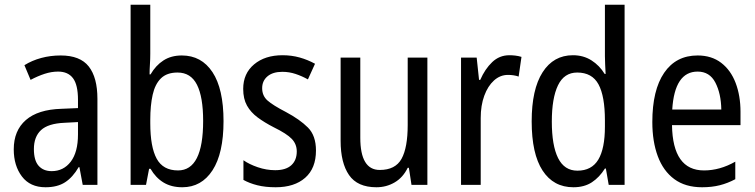

<svg xmlns="http://www.w3.org/2000/svg" viewBox="-20 -780 3187 810"><path d="M236 -546Q318 -546 354.5 -499.5Q391 -453 391 -363V0H329L315 -75H312Q287 -32 254.5 -11Q222 10 172 10Q107 10 72.5 -35.5Q38 -81 38 -150Q38 -229 89 -273.5Q140 -318 239 -321L309 -324V-359Q309 -422 288 -450Q267 -478 225 -478Q197 -478 168 -468.5Q139 -459 109 -443L83 -505Q115 -525 154 -535.5Q193 -546 236 -546ZM252 -262Q183 -259 153 -231Q123 -203 123 -151Q123 -103 143 -80.5Q163 -58 198 -58Q248 -58 278.5 -98Q309 -138 309 -213V-265Z M614 -553Q614 -531 612.5 -508.5Q611 -486 611 -466H615Q637 -504 669.5 -525Q702 -546 747 -546Q830 -546 876.5 -475.5Q923 -405 923 -269Q923 -133 876.5 -61.5Q830 10 749 10Q703 10 670 -10Q637 -30 615 -68H609L596 0H531V-760H614ZM729 -474Q684 -474 659 -449.5Q634 -425 624 -380Q614 -335 614 -275V-260Q614 -160 641 -110.5Q668 -61 731 -61Q837 -61 837 -270Q837 -371 811 -422.5Q785 -474 729 -474Z M1313 -145Q1313 -70 1267.5 -30Q1222 10 1143 10Q1099 10 1065.5 1.5Q1032 -7 1007 -21V-104Q1031 -87 1067.5 -74.5Q1104 -62 1141 -62Q1186 -62 1209 -83Q1232 -104 1232 -141Q1232 -172 1211 -194Q1190 -216 1135 -243Q1096 -263 1067 -284.5Q1038 -306 1022 -334.5Q1006 -363 1006 -405Q1006 -470 1052 -508.5Q1098 -547 1172 -547Q1210 -547 1244 -537.5Q1278 -528 1309 -511L1279 -445Q1254 -459 1227 -468Q1200 -477 1171 -477Q1131 -477 1108.5 -458Q1086 -439 1086 -408Q1086 -376 1108.5 -356Q1131 -336 1187 -307Q1245 -276 1279 -242Q1313 -208 1313 -145Z M1783 -537V0H1716L1705 -72H1700Q1680 -31 1645 -10.5Q1610 10 1568 10Q1488 10 1452.5 -41.5Q1417 -93 1417 -186V-537H1500V-199Q1500 -63 1582 -63Q1648 -63 1674 -110Q1700 -157 1700 -253V-537Z M2129 -547Q2141 -547 2154 -545.5Q2167 -544 2180 -540L2168 -457Q2148 -464 2123 -464Q2090 -464 2064 -440.5Q2038 -417 2023 -376Q2008 -335 2008 -282V0H1925V-537H1991L2001 -443H2006Q2026 -489 2056.5 -518Q2087 -547 2129 -547Z M2399 10Q2315 10 2269 -60.5Q2223 -131 2223 -268Q2223 -403 2269 -475Q2315 -547 2397 -547Q2441 -547 2475 -525.5Q2509 -504 2531 -468H2535Q2534 -487 2533 -507.5Q2532 -528 2532 -543V-760H2615V0H2548L2536 -69H2532Q2509 -32 2477 -11Q2445 10 2399 10ZM2416 -60Q2476 -60 2504 -106.5Q2532 -153 2532 -246V-272Q2532 -374 2505 -424Q2478 -474 2415 -474Q2360 -474 2334 -420Q2308 -366 2308 -267Q2308 -166 2334.5 -113Q2361 -60 2416 -60Z M2923 -546Q2982 -546 3022.5 -515Q3063 -484 3083.5 -430Q3104 -376 3104 -308V-252H2815Q2818 -61 2950 -61Q3017 -61 3082 -98V-24Q3050 -7 3016.5 1.5Q2983 10 2942 10Q2871 10 2824.5 -24.5Q2778 -59 2755 -121Q2732 -183 2732 -265Q2732 -400 2782 -473Q2832 -546 2923 -546ZM2923 -478Q2826 -478 2816 -318H3023Q3022 -385 2998 -431.5Q2974 -478 2923 -478Z"/></svg>

Font: Noto Sans Thai Cond
Style: Regular
Weight: 400
Width: 3
Designer: Monotype Design Team
Foundry: Monotype Imaging Inc.
Version: Version 2.002; ttfautohint (v1.8.4.7-5d5b)